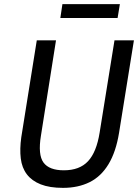

<svg xmlns="http://www.w3.org/2000/svg" viewBox="-20 -900 679 929"><path d="M285 9Q220 9 177 -8Q134 -25 110 -56.5Q86 -88 80.5 -133.5Q75 -179 83 -236L158 -705H251L178 -243Q163 -151 190.5 -113.5Q218 -76 289 -76Q365 -76 406 -120Q447 -164 462 -258L534 -705H628L556 -257Q541 -165 505 -105.5Q469 -46 413.5 -18.5Q358 9 285 9ZM272 -813 282 -880H560L549 -813Z"/></svg>

Font: Nunito Sans 7pt Condensed Medium
Style: Italic
Weight: 500
Width: 3
Italic angle: -9°
Designer: Vernon Adams
Foundry: Vernon Adams
Version: Version 3.101;gftools[0.9.27]